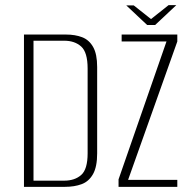

<svg xmlns="http://www.w3.org/2000/svg" viewBox="-20 -725 728 745"><path d="M73 0V-591H235Q272 -591 299 -580.5Q326 -570 341.5 -542.5Q357 -515 357 -465V-130Q357 -78 341 -49.5Q325 -21 297 -10.5Q269 0 232 0ZM110 -24H229Q270 -24 295 -46Q320 -68 320 -130V-459Q320 -522 295 -544.5Q270 -567 229 -567H110ZM440 0V-29L626 -564H452V-591H668V-564L477 -27H668V0ZM551 -628 470 -704H499L566 -651L634 -705H664L582 -628Z"/></svg>

Font: Alumni Sans Thin ExtraLight
Style: Regular
Weight: 250
Version: Version 1.018